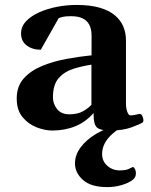

<svg xmlns="http://www.w3.org/2000/svg" viewBox="-20 -515 608 774"><path d="M47.4 -118.2Q47.4 -167 75.4 -198.5Q103.5 -230 148.9 -248.8Q194.3 -267.6 247.1 -277.3Q299.8 -287.1 349.1 -292V-371.1Q349.1 -398.4 339.8 -415.5Q330.6 -432.6 312.5 -441.2Q294.4 -449.7 267.1 -449.7Q243.7 -449.7 232.7 -447Q221.7 -444.3 216.3 -441.4L144.5 -314.5Q110.4 -314.5 87.6 -331.8Q64.9 -349.1 64.9 -379.9Q64.9 -408.2 85.4 -429.7Q106 -451.2 139.2 -465.8Q172.4 -480.5 211.4 -487.8Q250.5 -495.1 288.1 -495.1Q343.8 -495.1 382.1 -483.9Q420.4 -472.7 443.6 -452.9Q466.8 -433.1 477.3 -407.5Q487.8 -381.8 487.8 -352.5V-97.2Q487.8 -78.1 493.2 -64Q498.5 -49.8 506.3 -49.8Q513.2 -49.8 525.1 -52.2Q537.1 -54.7 541.5 -55.7Q549.8 -56.2 554 -47.1Q558.1 -38.1 558.1 -29.8Q558.1 -23.9 555.2 -21.5Q545.4 -14.6 510.3 -1.7Q475.1 11.2 424.3 11.2Q385.3 11.2 371.3 -0.7Q357.4 -12.7 357.4 -51.8V-59.6Q325.7 -23.4 283.7 -6.1Q241.7 11.2 190.4 11.2Q161.1 11.2 127.7 -1.7Q94.2 -14.6 70.8 -43Q47.4 -71.3 47.4 -118.2ZM193.4 -122.6Q193.4 -96.2 210.2 -75.2Q227.1 -54.2 259.3 -54.2Q293.5 -54.2 315.7 -67.1Q337.9 -80.1 348.6 -92.8V-254.4Q310.1 -248.5 274.4 -237.1Q238.8 -225.6 216.1 -199.5Q193.4 -173.3 193.4 -122.6ZM486.8 -29.3 498.5 -17.1Q391.6 34.7 391.6 106Q391.6 134.8 412.6 153.3Q433.6 171.9 462.9 171.9Q476.6 171.9 486.8 169.9Q497.1 168 514.2 158.7Q518.1 156.7 522.9 164.6Q527.8 172.4 527.8 184.1Q527.8 200.2 515.6 209.5Q499 222.7 470.7 231Q442.4 239.3 413.1 239.3Q346.7 239.3 314.5 210.4Q282.2 181.6 282.2 143.6Q282.2 109.9 305.2 78.9Q328.1 47.9 368.7 23.9Q409.2 0 460.9 -11.2Z"/></svg>

Font: Gelasio SemiBold
Style: Regular
Weight: 600
Designer: Eben Sorkin
Foundry: Eben Sorkin
Version: Version 1.008